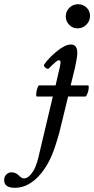

<svg xmlns="http://www.w3.org/2000/svg" viewBox="-181 -629 451 919"><path d="M189.9 -493.2Q167 -493.2 150.4 -510Q133.8 -526.9 133.8 -549.8Q133.8 -574.7 151.1 -591.8Q168.5 -608.9 192.9 -608.9Q216.8 -608.9 233.4 -592.5Q250 -576.2 250 -553.2Q250 -528.3 232.2 -510.7Q214.4 -493.2 189.9 -493.2ZM-4.9 -167Q-8.8 -168.9 -7.8 -180.7Q-6.8 -192.4 -2.4 -206.3Q2 -220.2 5.9 -220.2H85L106 -311Q108.9 -325.7 108.9 -330.1Q108.9 -340.8 100.1 -340.8Q90.8 -340.8 53.2 -301.8Q47.4 -295.9 36.6 -304.7Q25.9 -313.5 30.8 -320.8Q53.2 -353 92.3 -384.5Q131.3 -416 158.2 -416Q189 -416 189 -376Q189 -357.4 179.2 -310.1L157.2 -220.2H241.2Q244.6 -218.3 243.7 -206.5Q242.7 -194.8 237.3 -180.9Q231.9 -167 228 -167H145L121.1 -68.8Q110.4 -22 103 5.4Q95.7 32.7 82.5 73Q69.3 113.3 52.2 145.5Q35.2 177.7 13.2 204.1Q-43 270 -109.9 270Q-161.1 270 -161.1 232.9Q-161.1 216.3 -150.4 206.1Q-139.6 195.8 -127 195.8Q-106 195.8 -91.8 210Q-76.7 225.1 -66.9 225.1Q-50.3 225.1 -35.4 208Q-20.5 190.9 -11.5 169.2Q-2.4 147.5 2.9 124L71.8 -167Z"/></svg>

Font: Junicode SmCond Medium
Style: Italic
Weight: 500
Width: 4
Italic angle: -11°
Designer: Peter S. Baker
Version: Version 2.206